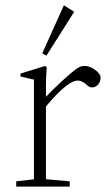

<svg xmlns="http://www.w3.org/2000/svg" viewBox="-20 -690 405 710"><path d="M151.9 -484.4 136.2 -492.7 216.3 -670.4 254.4 -646.5ZM40 0V-19.5L105.5 -26.9V-395.5L55.7 -407.2V-418L147.5 -446.3L152.8 -439.9Q149.9 -402.8 149.9 -377.9V-332Q173.8 -357.9 210 -390.9Q246.1 -423.8 260.7 -434.1Q277.3 -446.3 292.5 -446.3Q311 -446.3 331.5 -431.9Q352.1 -417.5 352.1 -401.4Q352.1 -388.7 342.8 -377.7Q333.5 -366.7 321.3 -366.7Q310.5 -366.7 302.2 -375Q283.7 -392.1 267.6 -392.1Q230 -392.1 149.9 -296.4V-27.3L237.8 -19.5V0Z"/></svg>

Font: Elstob ExtraLight
Style: Regular
Weight: 200
Designer: Peter S. Baker
Version: Version 1.015